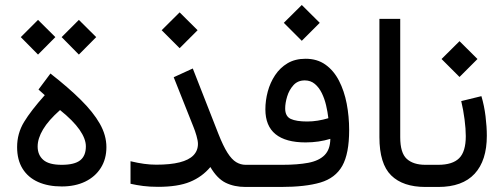

<svg xmlns="http://www.w3.org/2000/svg" viewBox="-20 -742 2000 762"><path d="M218.3 -305.2Q270.5 -263.2 295.7 -227.1Q320.8 -190.9 320.8 -161.1Q320.8 -123.5 298.1 -105.7Q275.4 -87.9 224.6 -87.9Q174.3 -87.9 151.9 -107.4Q129.4 -127 129.4 -160.6Q129.4 -192.4 150.9 -228.5Q172.4 -264.6 218.3 -305.2ZM180.2 -450.2 132.8 -386.7 157.7 -364.3Q103 -303.2 75.4 -257.8Q47.9 -212.4 47.9 -158.2Q47.9 -107.4 69.6 -72.5Q91.3 -37.6 131.1 -19.8Q170.9 -2 225.1 -2Q278.3 -2 318.1 -21.2Q357.9 -40.5 380.1 -75.7Q402.3 -110.8 402.3 -158.2Q402.3 -205.1 376.2 -251Q350.1 -296.9 300.5 -345.9Q251 -395 180.2 -450.2ZM224.6 -594.7 293 -525.4 361.8 -594.7 293 -663.1ZM62.5 -594.7 130.9 -525.4 199.7 -594.7 130.9 -663.1Z M621.6 -622.1 692.9 -550.8 764.2 -622.1 692.9 -692.9ZM498 -102.1V-12.7Q521.5 -7.3 547.9 -3.9Q574.2 -0.5 607.4 -0.5Q686 -0.5 734.1 -20.3Q782.2 -40 814.9 -79.1Q841.8 -33.2 875.7 -16.6Q909.7 0 954.6 0H975.1V-87.9H954.6Q935.1 -87.9 917.5 -98.4Q899.9 -108.9 882.8 -135.7Q865.7 -162.6 846.7 -210.9L745.1 -470.2L669.4 -435.5L748 -237.8Q753.9 -223.6 759.8 -203.4Q765.6 -183.1 765.6 -170.9Q765.6 -144 747.6 -125.5Q729.5 -106.9 692.9 -97.7Q656.2 -88.4 600.1 -88.4Q576.2 -88.4 551.5 -91.8Q526.9 -95.2 498 -102.1Z M1106.4 -651.4 1177.7 -580.1 1249 -651.4 1177.7 -722.2ZM1283.2 -272.9Q1262.2 -266.6 1241.2 -263.2Q1220.2 -259.8 1199.2 -259.8Q1156.2 -259.8 1134 -270Q1111.8 -280.3 1111.8 -311.5Q1111.8 -333 1119.6 -358.9Q1127.4 -384.8 1144.5 -403.8Q1161.6 -422.9 1189.5 -422.9Q1212.9 -422.9 1229.5 -408.9Q1246.1 -395 1257.1 -372.6Q1268.1 -350.1 1274.2 -324Q1280.3 -297.9 1283.2 -272.9ZM1291 -190.9Q1290.5 -148.9 1268.3 -126.5Q1246.1 -104 1203.6 -95.9Q1161.1 -87.9 1100.1 -87.9H955.6V0H1094.7Q1191.9 0 1251.5 -17.6Q1311 -35.2 1338.4 -83.7Q1365.7 -132.3 1365.7 -225.6Q1365.7 -279.8 1356 -330.6Q1346.2 -381.3 1325.4 -421.6Q1304.7 -461.9 1271.7 -485.4Q1238.8 -508.8 1192.9 -508.8Q1151.4 -508.8 1121.3 -491Q1091.3 -473.1 1071.8 -443.6Q1052.2 -414.1 1042.7 -378.7Q1033.2 -343.3 1033.2 -308.1Q1033.2 -242.2 1073.5 -209.5Q1113.8 -176.8 1192.9 -176.8Q1219.2 -176.8 1243.9 -180.4Q1268.6 -184.1 1291 -190.9Z M1680.7 0V-87.9H1668.5Q1620.1 -87.9 1594.2 -111.6Q1568.4 -135.3 1568.4 -197.3V-667H1485.8V-197.8Q1485.8 -91.8 1532.5 -45.9Q1579.1 0 1668.5 0Z M1912.1 -203.1Q1912.1 -238.8 1907 -280.5Q1901.9 -322.3 1890.6 -360.4L1810.5 -340.8Q1818.8 -306.2 1823.7 -268.3Q1828.6 -230.5 1828.6 -201.7Q1828.6 -140.1 1802.2 -114Q1775.9 -87.9 1719.2 -87.9H1661.1V0H1719.2Q1815.4 0 1863.8 -52.5Q1912.1 -105 1912.1 -203.1ZM1732.4 -507.8 1803.7 -436.5 1875 -507.8 1803.7 -578.6Z"/></svg>

Font: Vazir Variable Regular
Style: Regular
Weight: 400
Designer: Saber Rastikerdar
Foundry: Saber Rastikerdar
Version: Version 30.1.0